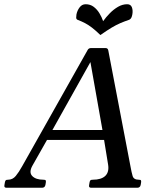

<svg xmlns="http://www.w3.org/2000/svg" viewBox="-55 -887 729 907"><path d="M562 -97.8Q566.2 -73.8 571.4 -55.9Q576.5 -38 600.5 -38Q609.5 -38 611 -34.5Q612.5 -31 611.5 -25L609.5 -13Q606.5 0 593.5 0H376Q363 0 366 -13L368 -25Q369 -31 371.5 -34.5Q374 -38 383 -38Q424 -38 442.8 -56.5Q461.5 -75 455.5 -110.5L434 -242.5L455 -226H150.5L176.8 -243.2L98.2 -104.5Q80.5 -72.8 97.4 -55.4Q114.2 -38 150.5 -38Q159.5 -38 161 -34.5Q162.5 -31 161.5 -25L159.5 -13Q156.5 0 143.5 0H-24Q-37 0 -34 -13L-32 -25Q-31 -31 -28.5 -34.5Q-26 -38 -17 -38Q4.8 -38 19.5 -55.8Q34.2 -73.5 50 -102.2L358 -649Q363 -660 375 -660H443.5Q454.5 -660 456.5 -649ZM186 -261 186.5 -273H436L432 -256L368.2 -615.8H384.5ZM432.2 -787Q445.8 -806 463.6 -824.2Q481.5 -842.5 502.5 -854.8Q523.5 -867 545.8 -867Q562.5 -867 568 -852.6Q573.5 -838.2 570.2 -819.2Q568.8 -810.5 565.6 -803.8Q562.5 -797 555.8 -793.8Q532.2 -785.8 513 -777.5Q493.8 -769.2 472.5 -756.5Q451.2 -743.8 419.2 -721.5Q396 -743.8 379.4 -756.5Q362.8 -769.2 347.1 -777.5Q331.5 -785.8 310.5 -793.8Q305 -797 304.9 -803.8Q304.8 -810.5 306.2 -819.2Q310.2 -838.2 321.4 -852.6Q332.5 -867 349.5 -867Q371.5 -867 387.6 -854.8Q403.8 -842.5 414.8 -824.2Q425.8 -806 432.2 -787Z"/></svg>

Font: Young Serif Light
Style: Italic
Weight: 300
Italic angle: -10.979°
Designer: Bastien Sozeau
Foundry: NBR — Bastien Sozeau
Version: Version 5.001